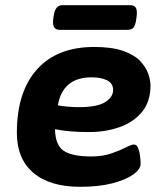

<svg xmlns="http://www.w3.org/2000/svg" viewBox="-20 -712 640 740"><path d="M289 8Q172 8 108.5 -46Q45 -100 45 -200Q45 -358 122.5 -444.5Q200 -531 343 -531Q411 -531 454 -516Q497 -501 519.5 -477.5Q542 -454 551 -428.5Q560 -403 560 -382Q560 -321 528 -281.5Q496 -242 442 -222.5Q388 -203 322 -203Q280 -203 248.5 -206Q217 -209 192 -214Q193 -154 224.5 -131.5Q256 -109 333 -109Q375 -109 408.5 -120.5Q442 -132 464.5 -143.5Q487 -155 496 -155Q507 -155 512.5 -141Q518 -127 520 -109.5Q522 -92 522 -81Q522 -60 493.5 -39.5Q465 -19 413 -5.5Q361 8 289 8ZM283 -299Q355 -299 385.5 -318.5Q416 -338 416 -365Q416 -391 392.5 -402.5Q369 -414 333 -414Q222 -414 203 -306Q218 -303 241 -301Q264 -299 283 -299ZM210 -597Q180 -597 185 -637L187 -652Q193 -692 220 -692H482Q497 -692 503 -683Q509 -674 507 -652L505 -637Q502 -616 495 -606.5Q488 -597 472 -597Z"/></svg>

Font: Asap Semi Expanded Semi Expanded Regular
Style: Bold Italic
Weight: 700
Width: 6
Italic angle: -6°
Designer: Pablo Cosgaya
Foundry: Omnibus-Type
Version: Version 3.001; ttfautohint (v1.8.4.7-5d5b)